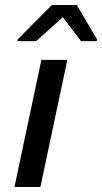

<svg xmlns="http://www.w3.org/2000/svg" viewBox="-20 -750 409 770"><path d="M38 0 146 -510H250L142 0ZM50 -585 51 -592 188 -730H288L369 -592L368 -585H305L232 -681L125 -585Z"/></svg>

Font: Saira SemiExpanded Medium
Style: Italic
Weight: 500
Width: 6
Italic angle: -12°
Designer: Hector Gatti with collaboration of the Omnibus-Type team
Foundry: Omnibus-Type
Version: Version 1.101